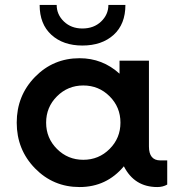

<svg xmlns="http://www.w3.org/2000/svg" viewBox="-20 -745 712 775"><path d="M312.5 -561.2Q235 -561.2 187.5 -604.4Q140 -647.5 140 -725H208.8Q208.8 -686.2 238.1 -658.1Q267.5 -630 312.5 -630Q358.8 -630 388.1 -658.1Q417.5 -686.2 417.5 -725H486.2Q486.2 -647.5 438.8 -604.4Q391.2 -561.2 312.5 -561.2ZM627.5 -97.5H655V0Q637.5 10 615 10Q522.5 10 480 -73.8Q410 10 301.2 10Q195 10 121.2 -65.6Q47.5 -141.2 47.5 -250Q47.5 -358.8 121.2 -434.4Q195 -510 301.2 -510Q393.8 -510 462.5 -447.5V-500H581.2V-153.8Q581.2 -97.5 627.5 -97.5ZM210 -143.8Q253.8 -100 316.2 -100Q378.8 -100 422.5 -143.8Q466.2 -187.5 466.2 -250Q466.2 -312.5 422.5 -356.2Q378.8 -400 316.2 -400Q253.8 -400 210 -356.2Q166.2 -312.5 166.2 -250Q166.2 -187.5 210 -143.8Z"/></svg>

Font: Now Medium
Style: Regular
Weight: 500
Designer: Alfredo Marco Pradil
Foundry: Alfredo Marco Pradil
Version: Version 1.002;PS 001.002;hotconv 1.0.88;makeotf.lib2.5.64775